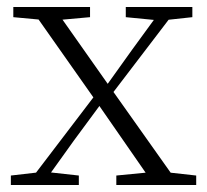

<svg xmlns="http://www.w3.org/2000/svg" viewBox="-20 -528 590 548"><path d="M11 0V-27L98 -37H114L205 -27V0ZM56 0 264 -273 285 -253H284L191 -127L100 0ZM312 0V-27L425 -38H441L540 -27V0ZM286 -242 267 -263H269L357 -386L446 -508H489ZM420 0 255 -238 65 -508H133L295 -278L492 0ZM18 -479V-508H237V-479L137 -470H115ZM339 -479V-508H529V-479L446 -470H431Z"/></svg>

Font: Noto Serif JP
Style: Regular
Weight: 200
Designer: Ryoko NISHIZUKA 西塚涼子 (kana & ideographs); Frank Grießhammer (Latin, Greek & Cyrillic); Wenlong ZHANG 张文龙 (bopomofo); San
Foundry: Adobe
Version: Version 2.001;hotconv 1.1.0;makeotfexe 2.6.0